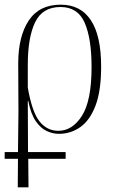

<svg xmlns="http://www.w3.org/2000/svg" viewBox="-31 -563 525 822"><path d="M-11 117V88H46L48 -86L47 -291Q47 -407 92 -475Q137 -543 229 -543Q314 -543 358 -476.5Q402 -410 402 -278Q402 -174 378 -111Q354 -48 313 -19Q272 10 221 10Q195 10 169 -2Q143 -14 122 -44.5Q101 -75 90 -131H88L89 88H250V117H90L91 239H45L46 117ZM219 -3Q279 -3 320 -67.5Q361 -132 361 -276Q361 -398 331.5 -465.5Q302 -533 228 -533Q151 -533 119.5 -468Q88 -403 88 -286V-188Q106 -84 138 -43.5Q170 -3 219 -3Z"/></svg>

Font: Noto Serif Display Condensed ExtraLight
Style: Regular
Weight: 200
Width: 3
Designer: Monotype Design Team
Foundry: Monotype Imaging Inc.
Version: Version 2.009